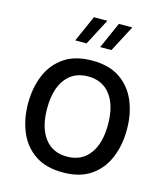

<svg xmlns="http://www.w3.org/2000/svg" viewBox="-137 -1065 1014 1174"><g transform="rotate(15 370.0 -478.0)"><path d="M468.3 -960.9H553.2L465.8 -794.4H394.5ZM310.5 -960.9H395.5L308.1 -794.4H236.8ZM370.6 -702.1Q479 -702.1 548.1 -654.3Q617.2 -606.4 650.1 -526.4Q683.1 -446.3 683.1 -348.6Q683.1 -251.5 650.1 -170.9Q617.2 -90.3 548.1 -42.5Q479 5.4 370.6 5.4Q262.7 5.4 193.4 -42.5Q124 -90.3 90.8 -170.9Q57.6 -251.5 57.6 -348.6Q57.6 -446.3 90.6 -526.4Q123.5 -606.4 192.9 -654.3Q262.2 -702.1 370.6 -702.1ZM370.6 -602.1Q278.8 -602.1 228.5 -534.9Q178.2 -467.8 178.2 -348.6Q178.2 -229.5 228.3 -162.1Q278.3 -94.7 370.6 -94.7Q462.9 -94.7 513.2 -162.1Q563.5 -229.5 563.5 -348.6Q563.5 -468.3 512.9 -535.2Q462.4 -602.1 370.6 -602.1Z"/></g></svg>

Font: Estedad-FD SemiBold
Style: Regular
Weight: 600
Designer: Amin Abedi
Version: Version 7.3